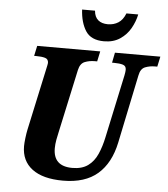

<svg xmlns="http://www.w3.org/2000/svg" viewBox="-61 -989 921 1053"><g transform="rotate(5 399.0 -462.0)"><path d="M325 10Q214 10 155 -34.5Q96 -79 96 -160Q96 -177 99.5 -205.5Q103 -234 107 -252L180 -590Q187 -621 187 -626Q187 -647 168.5 -652.5Q150 -658 120 -658H108L120 -714H467L455 -658H442Q412 -658 387 -648Q362 -638 354 -602L278 -251Q274 -235 269.5 -210Q265 -185 265 -163Q265 -64 370 -64Q423 -64 456 -88Q489 -112 507.5 -154Q526 -196 537 -249L611 -595Q613 -604 614 -613Q615 -622 615 -626Q615 -647 596.5 -652.5Q578 -658 549 -658H537L548 -714H798L786 -658H774Q744 -658 719 -648Q694 -638 687 -600L609 -225Q585 -110 515.5 -50Q446 10 325 10ZM482 -771Q411 -771 381.5 -816.5Q352 -862 348 -934H419Q422 -899 442 -882.5Q462 -866 495 -866Q528 -866 553 -882Q578 -898 592 -934H657Q649 -895 628 -857.5Q607 -820 570.5 -795.5Q534 -771 482 -771Z"/></g></svg>

Font: Noto Serif SemiCondensed ExtraBold
Style: Italic
Weight: 800
Width: 4
Italic angle: -12°
Designer: Monotype Design Team
Foundry: Monotype Imaging Inc.
Version: Version 2.014; ttfautohint (v1.8.4.7-5d5b)